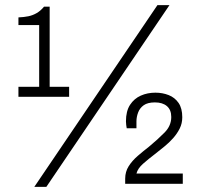

<svg xmlns="http://www.w3.org/2000/svg" viewBox="-20 -718 784 750"><path d="M114 12 595 -698H642L161 12ZM469 0V-20Q469 -47 482.5 -68.5Q496 -90 518 -109Q540 -128 562 -145Q597 -174 623 -200.5Q649 -227 649 -261Q649 -289 632 -303.5Q615 -318 585 -318Q557 -318 541.5 -307Q526 -296 519.5 -278.5Q513 -261 513 -244V-217H475Q474 -222 473 -230Q472 -238 472 -244Q472 -284 488 -308.5Q504 -333 530 -344.5Q556 -356 587 -356Q615 -356 639 -346.5Q663 -337 677.5 -316Q692 -295 692 -260Q692 -236 682 -216Q672 -196 656.5 -178.5Q641 -161 622.5 -146Q604 -131 585 -116Q560 -97 539 -78.5Q518 -60 513 -40H694V0ZM52 -340V-379H133V-620H52V-650Q74 -651 91 -654.5Q108 -658 123.5 -667Q139 -676 152 -692H174V-379H250V-340Z"/></svg>

Font: Archivo SemiCondensed Thin
Style: Regular
Weight: 250
Width: 4
Designer: Hector Gatti
Foundry: Omnibus-Type
Version: Version 2.001